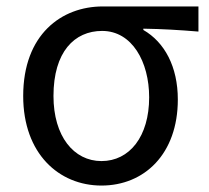

<svg xmlns="http://www.w3.org/2000/svg" viewBox="-20 -563 649 596"><path d="M295 13C428 13 532 -85 532 -254C532 -356 491 -432 425 -470V-474C485 -473 535 -470 596 -465V-543H299C171 -543 52 -456 52 -265C52 -86 163 13 295 13ZM295 -63C209 -63 146 -140 146 -265C146 -402 211 -467 297 -467C390 -467 443 -371 443 -261C443 -139 382 -63 295 -63Z"/></svg>

Font: Source Han Sans KR
Style: Regular
Weight: 400
Designer: Ryoko NISHIZUKA 西塚涼子 (kana, bopomofo & ideographs); Paul D. Hunt (Latin, Greek & Cyrillic); Sandoll Communications 산돌커뮤니
Foundry: Adobe
Version: Version 2.004;hotconv 1.0.118;makeotfexe 2.5.65603